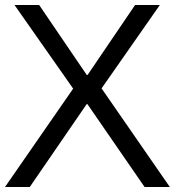

<svg xmlns="http://www.w3.org/2000/svg" viewBox="-22 -749 700 769"><path d="M-2 0 271 -394 36.1 -729H134.8L325.2 -449.2H329.1L519 -729H618.2L384.8 -395L658.2 0H557.1L328.1 -332H325.2L97.2 0Z"/></svg>

Font: Lumene Sans
Style: Regular
Weight: 400
Designer: Deni Anggara
Version: Version 1.003;Glyphs 3.1.2 (3151)